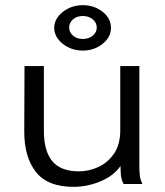

<svg xmlns="http://www.w3.org/2000/svg" viewBox="-20 -713 640 744"><path d="M265 11Q164 11 118.5 -47.5Q73 -106 74 -207L75 -457H150V-207Q150 -127 183 -88Q216 -49 286 -49Q325 -49 361.5 -66Q398 -83 422 -118Q446 -153 446 -208V-457H520V-71Q520 -53 521.5 -35.5Q523 -18 532 0H459Q450 -17 448.5 -35Q447 -53 447 -70Q421 -32 370 -10.5Q319 11 265 11ZM300 -517Q271 -517 246 -529Q221 -541 205.5 -561Q190 -581 190 -605Q190 -629 205.5 -649Q221 -669 246 -681Q271 -693 300 -693Q345 -693 377.5 -667.5Q410 -642 410 -605Q410 -569 377.5 -543Q345 -517 300 -517ZM301 -562Q324 -562 339.5 -575Q355 -588 355 -606Q355 -625 339.5 -638Q324 -651 301 -651Q278 -651 263 -638Q248 -625 248 -606Q248 -588 263 -575Q278 -562 301 -562Z"/></svg>

Font: Inconsolata Expanded
Style: Regular
Weight: 400
Width: 7
Monospace: yes
Designer: Raph Levien, Cyreal, Brenton Simpson
Foundry: Raph Levien, Cyreal, Google
Version: Version 3.000; ttfautohint (v1.8.2.53-6de2)